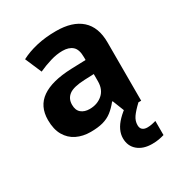

<svg xmlns="http://www.w3.org/2000/svg" viewBox="-184 -680 967 1037"><g transform="rotate(-30 299.5 -162.0)"><path d="M317.3 -556Q419.6 -556 473.9 -507.5Q528.2 -459 528.2 -363.8V0H422.7L393.5 -74.2H389.5Q366.5 -45.2 342 -26.3Q317.5 -7.4 285.7 1.3Q253.9 10 208.3 10Q160.3 10 122.1 -8.5Q83.9 -27.1 61.9 -65Q39.9 -102.9 39.9 -161.2Q39.9 -246.7 102 -289.9Q164.1 -333.1 286.5 -337.7L378.1 -340.7V-358.1Q378.1 -406.7 355.8 -426.3Q333.6 -445.9 294 -445.9Q257.5 -445.9 218.3 -434Q179 -422.2 141.2 -404.9L97.1 -507.5Q140 -530.2 195.6 -543.1Q251.3 -556 317.3 -556ZM320.7 -250.5Q250 -247.7 221.9 -226.7Q193.7 -205.7 193.7 -167.5Q193.7 -132.9 213.6 -116.5Q233.5 -100 265.5 -100Q313.4 -100 345.9 -128.1Q378.4 -156.1 378.4 -207.9V-252.8ZM444.9 104.4Q444.9 124 456 133Q467.1 142.1 485.7 142.1Q500.2 142.1 515.4 139Q530.6 135.9 539.8 133V220.8Q524.6 225.4 506.3 228.8Q488 232.2 463.7 232.2Q408.3 232.2 374.8 203.8Q341.2 175.5 341.2 126.6Q341.2 101.3 353 76.4Q364.7 51.5 388.4 27.1Q412 2.7 446.6 -21.1L511.1 0Q477.1 32 461 55.1Q444.9 78.3 444.9 104.4Z"/></g></svg>

Font: Noto Sans Khmer UI
Style: Regular
Weight: 400
Designer: Danh Hong and the Monotype Design Team
Foundry: Monotype Imaging Inc.
Version: Version 2.002